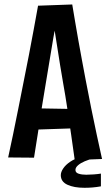

<svg xmlns="http://www.w3.org/2000/svg" viewBox="-20 -725 501 876"><path d="M321 5.4Q313.4 -49.2 305 -107.9Q296.6 -166.6 287.6 -227Q278.6 -287.4 268 -346.2Q260.6 -388.4 254.1 -428.7Q247.6 -469 241.9 -506.2Q236.2 -543.4 230.7 -577.1Q225.2 -610.8 220 -639.6L153.6 -699L309.6 -704.6Q315.8 -666.4 323 -624.7Q330.2 -583 337.8 -539.3Q345.4 -495.6 353.9 -451Q362.4 -406.4 370.6 -361.8Q383.4 -294.6 396.4 -230.2Q409.4 -165.8 422 -107.5Q434.6 -49.2 445.6 0.4ZM117.2 -132.8V-231.2L337.2 -227.4V-140.2ZM135.2 -5.6 17.2 -6.6Q27.6 -53.6 39.2 -109.7Q50.8 -165.8 63.3 -228.5Q75.8 -291.2 88.6 -356.2Q100.6 -415.6 112.1 -475Q123.6 -534.4 134 -591.4Q144.4 -648.4 153.6 -699L309.6 -704.6L238 -632.4Q231 -596.4 223.2 -551.4Q215.4 -506.4 207.3 -455.5Q199.2 -404.6 189.8 -350.2Q179.6 -292 170.4 -232.7Q161.2 -173.4 152.7 -116Q144.2 -58.6 135.2 -5.6ZM365.4 131.8Q317.4 131.8 287.4 117.8Q257.4 103.8 257.4 74.2Q257.4 59.8 268.5 43.4Q279.6 27 299.8 13.3Q320 -0.4 346.4 -8L405.4 -1.8Q385 3 366.4 10.9Q347.8 18.8 336 29.1Q324.2 39.4 324.2 50.4Q324.2 62.8 338.8 67.5Q353.4 72.2 373.6 72.2Q388.2 72.2 408.4 70.7Q428.6 69.2 440.4 67V125.2Q420.6 128.8 402.1 130.3Q383.6 131.8 365.4 131.8Z"/></svg>

Font: Truculenta
Style: Regular
Weight: 400
Designer: Ivan Castro, Eva Sanz & Omnibus-Type Team
Foundry: Omnibus-Type
Version: Version 1.002